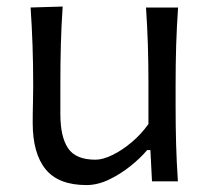

<svg xmlns="http://www.w3.org/2000/svg" viewBox="-20 -544 629 576"><path d="M239.3 11.2Q155.3 11.2 116.7 -36.4Q78.1 -84 78.1 -175.3Q78.1 -209 78.9 -234.9Q79.6 -260.7 79.6 -285.2Q79.6 -353 77.6 -408.4Q75.7 -463.9 71.8 -521.5L168 -524.4Q164.1 -466.8 162.6 -411.4Q161.1 -356 161.1 -293.9V-201.7Q161.1 -133.8 184.1 -99.4Q207 -64.9 266.6 -64.9Q288.6 -64.9 317.6 -79.1Q346.7 -93.3 375.5 -117.7Q404.3 -142.1 425.3 -171.9V-293.9Q425.3 -356 423.6 -409.9Q421.9 -463.9 418 -521.5H514.2Q510.3 -463.9 508.5 -408.4Q506.8 -353 506.8 -285.2V-230Q506.8 -165.5 508.3 -111.8Q509.8 -58.1 513.7 0H436L431.2 -93.8H421.4Q401.9 -70.3 371.8 -46.1Q341.8 -22 307.4 -5.4Q272.9 11.2 239.3 11.2Z"/></svg>

Font: Pinar-DS2-FD Regular
Style: Regular
Weight: 400
Designer: Amin Abedi
Version: Version 2.000